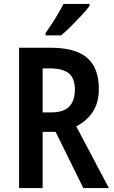

<svg xmlns="http://www.w3.org/2000/svg" viewBox="-20 -957 581 977"><path d="M239 -714Q364 -714 423.5 -662.5Q483 -611 483 -505Q483 -434 451.5 -387Q420 -340 368 -314L534 0H404L263 -286H197V0H77V-714ZM233 -609H197V-385H239Q304 -385 332.5 -415Q361 -445 361 -501Q361 -560 329.5 -584.5Q298 -609 233 -609ZM436 -927Q422 -908 396.5 -880.5Q371 -853 342.5 -824.5Q314 -796 291 -777H212V-789Q238 -826 262 -864.5Q286 -903 303 -937H436Z"/></svg>

Font: Noto Sans Sinhala Condensed SemiBold
Style: Regular
Weight: 600
Width: 3
Designer: Jelle Bosma - Monotype Design Team
Foundry: Monotype Imaging Inc.
Version: Version 2.006; ttfautohint (v1.8.4.7-5d5b)